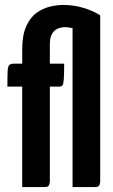

<svg xmlns="http://www.w3.org/2000/svg" viewBox="-20 -758 459 778"><path d="M70 0V-407H10Q10 -451 11 -470.5Q12 -490 18 -495Q24 -500 37 -500H70V-557Q70 -615 86 -651Q102 -687 127.5 -705.5Q153 -724 182 -731Q211 -738 236 -738Q280 -738 320 -725.5Q360 -713 386 -696L301 -631Q291 -640 273.5 -644Q256 -648 244 -648Q233 -648 222 -645Q211 -642 202 -634.5Q193 -627 187.5 -613.5Q182 -600 182 -579V-500H240Q240 -457 238.5 -437Q237 -417 233 -412Q229 -407 219 -407H182V-20Q182 -20 179.5 -10Q177 0 162 0ZM274 0V-689L386 -696V-20Q386 -20 383.5 -10Q381 0 366 0Q319 0 300 0Q281 0 277.5 0Q274 0 274 0Z"/></svg>

Font: Yanone Kaffeesatz
Style: Bold
Weight: 700
Designer: Yanone (Cyrillic: Daniel Pouzeot, Huerta Tipografica, and Cyreal)
Foundry: Yanone
Version: Version 2.003